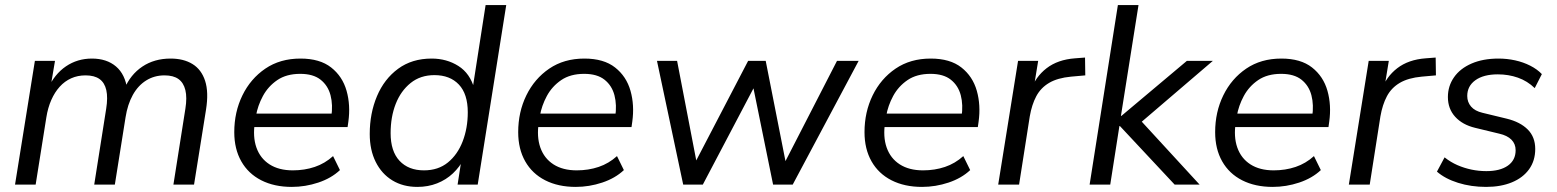

<svg xmlns="http://www.w3.org/2000/svg" viewBox="-20 -725 6114 754"><path d="M39 0 117 -486H196L177 -374L167 -375Q194 -434 239 -464.5Q284 -495 341 -495Q399 -495 435.5 -464Q472 -433 480 -372L468 -375Q492 -432 539 -463.5Q586 -495 650 -495Q701 -495 736 -473.5Q771 -452 785.5 -407.5Q800 -363 789 -294L742 0H661L708 -298Q715 -342 708 -371Q701 -400 681 -414.5Q661 -429 626 -429Q586 -429 554 -409Q522 -389 501.5 -352Q481 -315 473 -264L431 0H350L397 -298Q404 -342 397.5 -371Q391 -400 371 -414.5Q351 -429 316 -429Q285 -429 259.5 -417.5Q234 -406 214.5 -384.5Q195 -363 181.5 -332.5Q168 -302 162 -264L120 0Z M1126 9Q1057 9 1006 -17Q955 -43 927.5 -91.5Q900 -140 900 -206Q900 -285 932 -350.5Q964 -416 1022 -455.5Q1080 -495 1160 -495Q1236 -495 1280.5 -460Q1325 -425 1341 -368.5Q1357 -312 1348 -247L1345 -226H963L971 -279H1299L1281 -266Q1288 -313 1278 -351Q1268 -389 1239 -412Q1210 -435 1159 -435Q1105 -435 1069 -410.5Q1033 -386 1012.5 -348Q992 -310 985 -269L981 -245Q972 -188 987 -145.5Q1002 -103 1038.5 -79.5Q1075 -56 1130 -56Q1176 -56 1216 -69.5Q1256 -83 1288 -112L1315 -57Q1281 -25 1230 -8Q1179 9 1126 9Z M1619 9Q1563 9 1521 -16.5Q1479 -42 1455.5 -89Q1432 -136 1432 -199Q1432 -280 1460.5 -347.5Q1489 -415 1543.5 -455Q1598 -495 1675 -495Q1734 -495 1780 -466Q1826 -437 1843 -376L1836 -377L1887 -705H1968L1856 0H1777L1793 -103H1803Q1785 -69 1758.5 -44Q1732 -19 1696.5 -5Q1661 9 1619 9ZM1645 -56Q1701 -56 1739 -87Q1777 -118 1797 -170Q1817 -222 1817 -284Q1817 -356 1782 -393Q1747 -430 1686 -430Q1631 -430 1592.5 -399Q1554 -368 1534 -317Q1514 -266 1514 -202Q1514 -131 1549 -93.5Q1584 -56 1645 -56Z M2241 9Q2172 9 2121 -17Q2070 -43 2042.5 -91.5Q2015 -140 2015 -206Q2015 -285 2047 -350.5Q2079 -416 2137 -455.5Q2195 -495 2275 -495Q2351 -495 2395.5 -460Q2440 -425 2456 -368.5Q2472 -312 2463 -247L2460 -226H2078L2086 -279H2414L2396 -266Q2403 -313 2393 -351Q2383 -389 2354 -412Q2325 -435 2274 -435Q2220 -435 2184 -410.5Q2148 -386 2127.5 -348Q2107 -310 2100 -269L2096 -245Q2087 -188 2102 -145.5Q2117 -103 2153.5 -79.5Q2190 -56 2245 -56Q2291 -56 2331 -69.5Q2371 -83 2403 -112L2430 -57Q2396 -25 2345 -8Q2294 9 2241 9Z M2663 0 2560 -486H2639L2721 -60H2696L2918 -486H2987L3071 -60H3048L3267 -486H3352L3093 0H3016L2927 -437H2970L2740 0Z M3601 9Q3532 9 3481 -17Q3430 -43 3402.5 -91.5Q3375 -140 3375 -206Q3375 -285 3407 -350.5Q3439 -416 3497 -455.5Q3555 -495 3635 -495Q3711 -495 3755.5 -460Q3800 -425 3816 -368.5Q3832 -312 3823 -247L3820 -226H3438L3446 -279H3774L3756 -266Q3763 -313 3753 -351Q3743 -389 3714 -412Q3685 -435 3634 -435Q3580 -435 3544 -410.5Q3508 -386 3487.5 -348Q3467 -310 3460 -269L3456 -245Q3447 -188 3462 -145.5Q3477 -103 3513.5 -79.5Q3550 -56 3605 -56Q3651 -56 3691 -69.5Q3731 -83 3763 -112L3790 -57Q3756 -25 3705 -8Q3654 9 3601 9Z M3900 0 3978 -486H4057L4038 -370H4028Q4046 -423 4090 -457Q4134 -491 4202 -496L4241 -499L4242 -429L4186 -424Q4133 -419 4100 -399.5Q4067 -380 4049.5 -347Q4032 -314 4024 -268L3982 0Z M4259 0 4370 -705H4451L4382 -270H4384L4641 -486H4743L4438 -225L4441 -272L4691 0H4593L4378 -230H4376L4340 0Z M4978 9Q4909 9 4858 -17Q4807 -43 4779.5 -91.5Q4752 -140 4752 -206Q4752 -285 4784 -350.5Q4816 -416 4874 -455.5Q4932 -495 5012 -495Q5088 -495 5132.5 -460Q5177 -425 5193 -368.5Q5209 -312 5200 -247L5197 -226H4815L4823 -279H5151L5133 -266Q5140 -313 5130 -351Q5120 -389 5091 -412Q5062 -435 5011 -435Q4957 -435 4921 -410.5Q4885 -386 4864.5 -348Q4844 -310 4837 -269L4833 -245Q4824 -188 4839 -145.5Q4854 -103 4890.5 -79.5Q4927 -56 4982 -56Q5028 -56 5068 -69.5Q5108 -83 5140 -112L5167 -57Q5133 -25 5082 -8Q5031 9 4978 9Z M5277 0 5355 -486H5434L5415 -370H5405Q5423 -423 5467 -457Q5511 -491 5579 -496L5618 -499L5619 -429L5563 -424Q5510 -419 5477 -399.5Q5444 -380 5426.5 -347Q5409 -314 5401 -268L5359 0Z M5816 9Q5757 9 5706 -7Q5655 -23 5623 -51L5653 -107Q5677 -88 5703.5 -76.5Q5730 -65 5758.5 -59Q5787 -53 5817 -53Q5871 -53 5901.5 -74.5Q5932 -96 5932 -135Q5932 -160 5915.5 -176.5Q5899 -193 5868 -200L5773 -223Q5723 -235 5694.5 -266.5Q5666 -298 5666 -344Q5666 -387 5690 -421.5Q5714 -456 5759 -475.5Q5804 -495 5865 -495Q5898 -495 5930 -488Q5962 -481 5989.5 -467Q6017 -453 6035 -434L6007 -379Q5978 -407 5941 -420Q5904 -433 5862 -433Q5806 -433 5774 -410Q5742 -387 5742 -348Q5742 -324 5757 -306.5Q5772 -289 5802 -282L5897 -259Q5950 -246 5979.5 -216.5Q6009 -187 6009 -140Q6009 -94 5985 -60.5Q5961 -27 5917.5 -9Q5874 9 5816 9Z"/></svg>

Font: Nunito Sans 12pt ExtraLight 12pt
Style: Italic
Weight: 400
Italic angle: -9°
Version: Version 3.101;gftools[0.9.27]